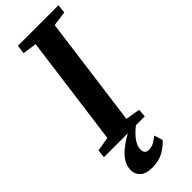

<svg xmlns="http://www.w3.org/2000/svg" viewBox="-315 -771 1022 1022"><g transform="rotate(-45 196.0 -260.5)"><path d="M-4.5 0 0 -46 80.5 -59.5 163.5 -682.5 84.5 -694 91 -743H396L390.5 -694L307 -682.5L224 -59.5L306 -46L302.5 0ZM138.5 222Q91.5 222 69.2 201.2Q47 180.5 47 151.5Q47 119.5 63 93.8Q79 68 103.8 47.5Q128.5 27 156.2 10.8Q184 -5.5 207.5 -18L233.5 -27.5L256 -14Q227.5 5 206.5 25.8Q185.5 46.5 173.8 67.2Q162 88 162 107.5Q161.5 127.5 170.2 134.8Q179 142 193 142Q212.5 142 229.5 132.8Q246.5 123.5 266 108L281 156Q261.5 179.5 225.2 200.8Q189 222 138.5 222Z"/></g></svg>

Font: Merriweather 20pt
Style: Bold Italic
Weight: 700
Italic angle: -7.8°
Version: Version 2.101